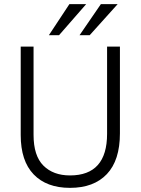

<svg xmlns="http://www.w3.org/2000/svg" viewBox="-20 -899 679 927"><path d="M559 -255Q559 -125 496 -58.5Q433 8 318 8Q205 8 142.5 -57Q80 -122 80 -247V-674H142V-248Q142 -147 189.5 -99.5Q237 -52 318 -52Q497 -52 497 -253V-674H559ZM413 -729H364L467 -879H548ZM265 -729H216L315 -879H396Z"/></svg>

Font: Hind Guntur Light
Style: Regular
Weight: 300
Designer: Manushi Parikh, Hitesh Malaviya
Foundry: Indian Type Foundry
Version: Version 1.002;PS 1.0;hotconv 1.0.86;makeotf.lib2.5.63406; tt